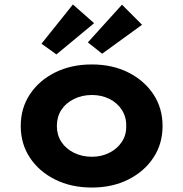

<svg xmlns="http://www.w3.org/2000/svg" viewBox="-20 -831 821 861"><path d="M392 10Q299 10 227 -26Q155 -62 114 -124Q73 -186 73 -266Q73 -346 114 -408Q155 -470 227 -506Q299 -542 392 -542Q484 -542 555.5 -506Q627 -470 668 -408Q709 -346 709 -266Q709 -186 668 -124Q627 -62 555.5 -26Q484 10 392 10ZM392 -128Q435 -128 470.5 -146Q506 -164 526.5 -195Q547 -226 546 -266Q547 -306 526.5 -338Q506 -370 470.5 -387.5Q435 -405 392 -405Q348 -405 311.5 -387Q275 -369 255 -338Q235 -307 235 -266Q235 -226 255 -195Q275 -164 311.5 -146Q348 -128 392 -128ZM438 -590 374 -641 527 -810 617 -720ZM233 -587 166 -635 307 -811 402 -727Z"/></svg>

Font: Lexend Exa
Style: Bold
Weight: 700
Designer: Bonnie Shaver-Troup, Thomas Jockin
Foundry: Lexend
Version: Version 1.007